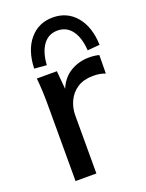

<svg xmlns="http://www.w3.org/2000/svg" viewBox="-141 -813 672 883"><g transform="rotate(-20 195.0 -371.5)"><path d="M72 0V-379Q72 -409 70.5 -441Q69 -473 66 -504H164L172 -415Q193 -465 234 -489Q275 -513 324 -513Q353 -513 373 -507L372 -417Q356 -423 342.5 -425Q329 -427 312 -427Q267 -427 236.5 -407.5Q206 -388 190 -355Q174 -322 174 -284V0ZM130 -546 70 -551Q73 -640 116.5 -691.5Q160 -743 230 -743Q300 -743 343.5 -691.5Q387 -640 390 -551L330 -546Q326 -609 300 -644Q274 -679 230 -679Q186 -679 160 -644Q134 -609 130 -546Z"/></g></svg>

Font: Mulish SemiBold
Style: Regular
Weight: 600
Designer: Vernon Adams
Foundry: Vernon Adams
Version: Version 3.603; ttfautohint (v1.8.3)